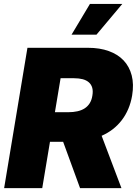

<svg xmlns="http://www.w3.org/2000/svg" viewBox="-20 -975 718 995"><path d="M1.4 0 122.2 -727.3H436.1Q496.8 -727.3 543.7 -710.4Q590.6 -693.5 620.6 -661.8Q650.6 -630 662.5 -584.2Q674.4 -538.4 664.8 -480.1Q658.4 -442.5 644.7 -410.3Q631 -378.2 610.8 -351.9Q590.6 -325.6 564.5 -305.4Q538.4 -285.2 506.7 -271.3L609.4 0H394.9L307.2 -240.1H239L198.9 0ZM264.6 -393.5H333.8Q359.7 -393.5 381.2 -398.3Q402.7 -403.1 418.7 -413.4Q434.7 -423.7 445 -440.2Q455.3 -456.7 458.8 -480.1Q462.7 -503.6 457.9 -520.4Q453.1 -537.3 440.5 -548.3Q427.9 -559.3 408.6 -564.5Q389.2 -569.6 363.6 -569.6H294ZM350.9 -795.5 446 -954.5H613.6L480.1 -795.5Z"/></svg>

Font: Inter P Black
Style: Italic
Weight: 900
Italic angle: -9.40001°
Designer: Rasmus Andersson
Foundry: rsms
Version: Version 3.018;git-588b23468